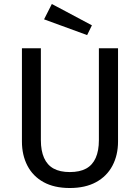

<svg xmlns="http://www.w3.org/2000/svg" viewBox="-20 -931 702 963"><path d="M476 -689H572V-221Q572 -153 544 -100Q516 -47 462 -17.5Q408 12 330 12Q252 12 198.5 -17.5Q145 -47 117.5 -100Q90 -153 90 -221V-689H185V-228Q185 -175 201 -139Q217 -103 249 -85.5Q281 -68 330 -68Q380 -68 412 -85.5Q444 -103 460 -139Q476 -175 476 -228ZM201 -834 240 -911 441 -804 417 -755Z"/></svg>

Font: Fira Sans Variable
Style: Regular
Weight: 400
Designer: Carrois Corporate & Edenspiekermann AG
Foundry: Carrois Corporate GbR & Edenspiekermann AG
Version: Version 4.202